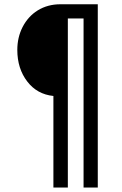

<svg xmlns="http://www.w3.org/2000/svg" viewBox="-20 -710 560 883"><path d="M225.6 -268.6Q150.4 -276.4 105.5 -335Q59.6 -394.5 59.6 -480.5Q59.6 -538.1 84 -585.9Q109.4 -634.8 153.3 -662.1Q199.2 -690.4 257.8 -690.4H429.7V152.3H364.3V-625H292V152.3H225.6Z"/></svg>

Font: Dinish Condensed
Style: Regular
Weight: 400
Width: 3
Designer: Bert Driehuis
Foundry: Playbeing
Version: Version 3.006; git-39231f3c-release